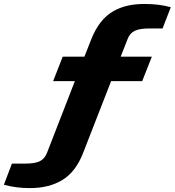

<svg xmlns="http://www.w3.org/2000/svg" viewBox="-52 -756 892 980"><path d="M101.1 204.1Q29.3 204.1 -32.2 187L8.8 79.1H75.2Q126.5 79.1 151.1 66.9Q175.8 54.7 188 23.9L330.1 -341.8H219.2L268.1 -466.8H378.9L414.1 -556.2Q434.1 -606.4 461.7 -641.8Q489.3 -677.2 524.2 -697.5Q559.1 -717.8 598.4 -726.8Q637.7 -735.8 686 -735.8Q760.3 -735.8 819.8 -719.2L777.8 -610.8H711.9Q660.6 -610.8 635.5 -598.6Q610.4 -586.4 599.1 -556.2L564 -466.8H723.1L673.8 -341.8H515.1L372.1 24.9Q335 120.6 266.8 162.4Q198.7 204.1 101.1 204.1Z"/></svg>

Font: Archivo Expanded ExtraBold
Style: Italic
Weight: 800
Width: 7
Italic angle: -10°
Designer: Hector Gatti
Foundry: Omnibus-Type
Version: Version 2.001